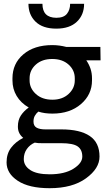

<svg xmlns="http://www.w3.org/2000/svg" viewBox="-20 -775 568 1009"><path d="M276 -624.5Q204.5 -624.5 167 -661Q129.5 -697.5 129.5 -755H203Q203 -682 276 -681.5Q315 -681.5 331.8 -702.5Q348.5 -723.5 348.5 -755H422Q422 -697 384 -660.8Q346 -624.5 276 -624.5ZM508.5 -458H433.5Q448 -437 455.8 -413.5Q463.5 -390 463.5 -363.5V-352.5Q463.5 -278 405.5 -228Q347.5 -178 255.5 -178Q234.5 -178 216.5 -180.5Q198.5 -183 181.5 -188.5Q169.5 -178.5 162.8 -166Q156 -153.5 156 -136Q156 -113.5 172.2 -104.2Q188.5 -95 218 -95H302Q400.5 -95 451.8 -60.2Q503 -25.5 503 48Q503 110.5 431.8 162.2Q360.5 214 241 214Q132.5 214 73.5 175.2Q14.5 136.5 14.5 78Q14.5 33 38.2 1.5Q62 -30 102 -50.5Q88.5 -61.5 81.2 -76Q74 -90.5 74 -110Q74 -144 89.5 -167.8Q105 -191.5 131 -210Q89.5 -234 67.5 -270.8Q45.5 -307.5 45.5 -352.5V-363.5Q45.5 -441 102.8 -489.5Q160 -538 254.5 -538Q274 -538 292.2 -535.5Q310.5 -533 328 -528.5H507.5ZM135.5 -352.5Q135.5 -311 168.5 -281Q201.5 -251 255.5 -251Q307.5 -251 340.2 -281Q373 -311 373 -352.5V-363.5Q373 -406.5 340.2 -435.8Q307.5 -465 254.5 -465Q201 -465 168.2 -435.5Q135.5 -406 135.5 -363.5ZM200.5 -22.5Q190 -22.5 181 -23Q172 -23.5 162.5 -25.5Q136.5 -14 120.8 8.5Q105 31 105 61Q105 96 139 118.5Q173 141 241 141Q319 141 365.8 111.8Q412.5 82.5 412.5 48Q412.5 11.5 388.2 -5.5Q364 -22.5 302 -22.5Z"/></svg>

Font: Roberto Sans
Style: Regular
Weight: 400
Designer: Google (font) & Cristiano Sobral (main changes)
Version: Version 1.500; ttfautohint (v1.8.4.7-5d5b-dirty)